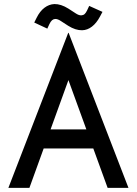

<svg xmlns="http://www.w3.org/2000/svg" viewBox="-20 -913 665 933"><path d="M311.5 -753.3H313.5L604.3 0H503L312.5 -523.8L122.9 0H20.7ZM204.5 -284.3H420.9L451.7 -191.4H173.7ZM311.8 -787.5 276.9 -810.1Q260.5 -821.4 247.9 -820.9Q239.3 -820.3 232.6 -814.3Q225.9 -808.2 220.1 -796.1L209.9 -773.9L146.4 -803.5L157.9 -826.5Q173.7 -858.5 196 -875.3Q218.3 -892.2 244.4 -893.3Q276.2 -893.8 312.1 -871.3L346.9 -848.7Q362.9 -837.9 375 -838.4Q384.5 -838.9 391 -844.5Q397.4 -850.1 403.3 -862.6L413.4 -884.3L478 -855.3L466 -832.8Q449.1 -800.8 426.8 -783.7Q404.5 -766.5 378.9 -766Q347.2 -765.5 311.8 -787.5Z"/></svg>

Font: Lineal Thin
Style: Regular
Weight: 200
Designer: Created by Frank Adebiaye with contributions from Anton Moglia & Ariel Martín Pérez
Created by Frank ADEBIAYE with FontF
Foundry: Velvetyne Type Foundry
Version: Version 2.000;Glyphs 3.2 (3227)